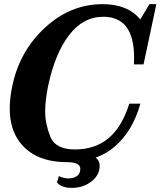

<svg xmlns="http://www.w3.org/2000/svg" viewBox="-20 -763 765 915"><path d="M300.3 9.8Q146.5 9.8 74.2 -85.4Q26.4 -148.4 26.4 -246.1Q26.4 -296.4 39.1 -355.5Q74.2 -521 195.3 -632.1Q316.4 -743.2 469.2 -743.2Q588.9 -743.2 648.4 -670.4L692.4 -743.2H725.1L664.1 -456.1H618.2Q619.1 -472.7 619.1 -488.3Q619.1 -683.1 472.2 -683.1Q376 -683.1 309.1 -595.5Q242.2 -507.8 210 -356.4Q195.3 -286.6 195.3 -231.4Q195.3 -173.8 219.5 -112.3Q243.7 -50.8 336.9 -50.8Q433.1 -50.8 497.3 -104.5Q561.5 -158.2 596.2 -269H648.9Q613.3 -140.1 527.8 -65.4Q487.8 -30.3 435.5 -11.7Q455.1 1.5 455.1 26.4Q455.1 70.8 416 101.6Q377 132.3 321.8 132.3Q272 132.3 251.5 106L260.7 76.2Q284.7 87.4 306.6 87.4Q361.8 85 362.8 42Q362.8 9.8 300.3 9.8Z"/></svg>

Font: Munson
Style: Bold Italic
Weight: 700
Italic angle: -12°
Designer: Paul James MIller
Foundry: High-Logic / Made with FontCreator
Version: Version 2.10;May 5, 2019;FontCreator 11.5.0.2430 64-bit